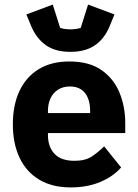

<svg xmlns="http://www.w3.org/2000/svg" viewBox="-20 -805 602 837"><path d="M288 12Q208 12 151.5 -21.5Q95 -55 65.5 -117Q36 -179 36 -263Q36 -346 64.5 -407.5Q93 -469 148 -503Q203 -537 282 -537Q369 -537 422.5 -499.5Q476 -462 501 -401Q526 -340 526 -269V-225H189V-217Q189 -165 217.5 -134.5Q246 -104 305 -104Q352 -104 380.5 -123Q409 -142 434 -167L508 -75Q473 -35 416.5 -11.5Q360 12 288 12ZM285 -428Q255 -428 233.5 -414.5Q212 -401 200.5 -377Q189 -353 189 -320V-312H373V-321Q373 -353 363.5 -377Q354 -401 334.5 -414.5Q315 -428 285 -428ZM287 -579Q221 -579 180 -608Q139 -637 116 -691L95 -742L210 -785L242 -684Q248 -681 261 -679Q274 -677 287 -677Q300 -677 313 -679Q326 -681 332 -684L364 -785L479 -742L458 -691Q436 -637 394.5 -608Q353 -579 287 -579Z"/></svg>

Font: IBM Plex Sans Var
Style: Regular
Weight: 400
Designer: Mike Abbink, Paul van der Laan, Pieter van Rosmalen
Foundry: Bold Monday
Version: Version 3.000